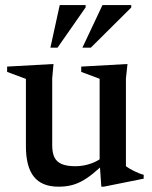

<svg xmlns="http://www.w3.org/2000/svg" viewBox="-20 -710 588 741"><path d="M181.5 -149Q181.5 -120 190.2 -102.5Q199 -85 218.5 -76.8Q238 -68.5 270.5 -68.5Q303 -68.5 333 -79.5Q363 -90.5 379 -107L394 -90Q363.5 -60 339 -40.2Q314.5 -20.5 293.2 -9.5Q272 1.5 251 6Q230 10.5 206 10.5Q141.5 10.5 110.8 -28Q80 -66.5 80 -145.5V-405.5L7.5 -432.5V-453L186.5 -463L181.5 -408ZM371 10.5 364.5 -84V-406L293.5 -432.5V-453L472 -463L466 -407V-69Q470.5 -65 478.8 -60Q487 -55 496.8 -50.2Q506.5 -45.5 516.2 -41.5Q526 -37.5 534.5 -35.5V-20.5L380.5 10.5ZM298 -526 375.5 -690.5H486.5V-681L330.5 -526ZM174.5 -526 210.5 -690.5H310.5V-681.5L202 -526Z"/></svg>

Font: Newsreader 36pt Medium
Style: Regular
Weight: 500
Designer: Hugues Gentile
Foundry: Production Type
Version: Version 1.003